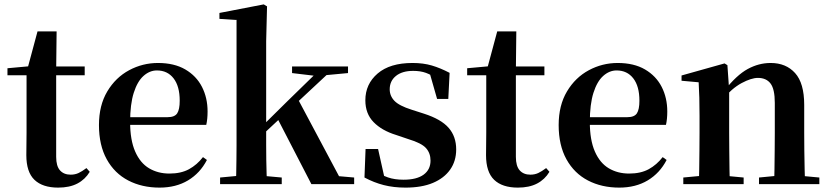

<svg xmlns="http://www.w3.org/2000/svg" viewBox="-20 -839 3783 875"><path d="M169 -496V-536H366V-496ZM245 16Q174 16 137 -19.5Q100 -55 100 -132Q100 -160 100.5 -182.5Q101 -205 101 -235V-496H14V-528L124 -538L105 -525L151 -696H238L236 -519V-509V-124Q236 -82 253.5 -62.5Q271 -43 302 -43Q322 -43 338 -50.5Q354 -58 374 -73L389 -56Q368 -21 332.5 -2.5Q297 16 245 16Z M707 16Q627 16 564.5 -16.5Q502 -49 466.5 -113Q431 -177 431 -269Q431 -359 469 -422.5Q507 -486 568.5 -519Q630 -552 700 -552Q774 -552 824.5 -522.5Q875 -493 900.5 -443Q926 -393 926 -331Q926 -296 920 -270H489V-305H744Q776 -305 787.5 -322.5Q799 -340 799 -380Q799 -446 771 -482Q743 -518 695 -518Q662 -518 634 -493Q606 -468 589.5 -416Q573 -364 573 -283Q573 -201 596 -148.5Q619 -96 659.5 -72Q700 -48 752 -48Q805 -48 841.5 -68Q878 -88 905 -123L923 -110Q892 -50 837 -17Q782 16 707 16Z M983 0V-30L1089 -40H1153L1264 -30V0ZM1055 0Q1056 -18 1056.5 -47Q1057 -76 1057.5 -110Q1058 -144 1058 -176.5Q1058 -209 1058 -235V-748L980 -753V-780L1182 -819L1197 -810L1193 -651V-241Q1193 -213 1193 -179.5Q1193 -146 1193.5 -111Q1194 -76 1195 -47Q1196 -18 1197 0ZM1124 -176V-220H1130L1290 -378L1452 -536H1510ZM1399 0 1244 -300 1338 -387 1525 -36 1594 -30V0ZM1311 -506V-536H1566V-506L1449 -495L1428 -492Z M1828 16Q1774 16 1729 4.5Q1684 -7 1641 -30L1646 -160H1703L1734 -21L1686 -26V-62Q1718 -41 1748 -30.5Q1778 -20 1819 -20Q1879 -20 1910.5 -43Q1942 -66 1942 -107Q1942 -141 1921.5 -164Q1901 -187 1841 -205L1785 -224Q1720 -244 1682.5 -282.5Q1645 -321 1645 -382Q1645 -456 1701 -504Q1757 -552 1860 -552Q1909 -552 1948 -540.5Q1987 -529 2029 -507L2023 -388H1972L1934 -521L1976 -508V-477Q1946 -498 1921 -507Q1896 -516 1863 -516Q1813 -516 1784.5 -493Q1756 -470 1756 -432Q1756 -402 1777.5 -379.5Q1799 -357 1856 -339L1912 -321Q1990 -296 2024.5 -256.5Q2059 -217 2059 -158Q2059 -105 2031.5 -66Q2004 -27 1953 -5.5Q1902 16 1828 16Z M2264 -496V-536H2461V-496ZM2340 16Q2269 16 2232 -19.5Q2195 -55 2195 -132Q2195 -160 2195.5 -182.5Q2196 -205 2196 -235V-496H2109V-528L2219 -538L2200 -525L2246 -696H2333L2331 -519V-509V-124Q2331 -82 2348.5 -62.5Q2366 -43 2397 -43Q2417 -43 2433 -50.5Q2449 -58 2469 -73L2484 -56Q2463 -21 2427.5 -2.5Q2392 16 2340 16Z M2802 16Q2722 16 2659.5 -16.5Q2597 -49 2561.5 -113Q2526 -177 2526 -269Q2526 -359 2564 -422.5Q2602 -486 2663.5 -519Q2725 -552 2795 -552Q2869 -552 2919.5 -522.5Q2970 -493 2995.5 -443Q3021 -393 3021 -331Q3021 -296 3015 -270H2584V-305H2839Q2871 -305 2882.5 -322.5Q2894 -340 2894 -380Q2894 -446 2866 -482Q2838 -518 2790 -518Q2757 -518 2729 -493Q2701 -468 2684.5 -416Q2668 -364 2668 -283Q2668 -201 2691 -148.5Q2714 -96 2754.5 -72Q2795 -48 2847 -48Q2900 -48 2936.5 -68Q2973 -88 3000 -123L3018 -110Q2987 -50 2932 -17Q2877 16 2802 16Z M3094 0V-30L3200 -40H3263L3369 -30V0ZM3164 0Q3166 -25 3166.5 -67Q3167 -109 3167.5 -154.5Q3168 -200 3168 -235V-310Q3168 -360 3167 -393.5Q3166 -427 3164 -464L3086 -471V-495L3282 -550L3295 -542L3303 -428V-426V-235Q3303 -200 3303.5 -154.5Q3304 -109 3304.5 -67Q3305 -25 3306 0ZM3439 0V-30L3543 -40H3606L3714 -30V0ZM3508 0Q3509 -25 3509.5 -66.5Q3510 -108 3510.5 -153.5Q3511 -199 3511 -235V-370Q3511 -433 3491.5 -458.5Q3472 -484 3434 -484Q3404 -484 3360 -460.5Q3316 -437 3270 -383L3266 -426H3281Q3337 -497 3387.5 -524.5Q3438 -552 3492 -552Q3562 -552 3603.5 -506Q3645 -460 3645 -361V-235Q3645 -199 3645.5 -153.5Q3646 -108 3647 -66.5Q3648 -25 3649 0Z"/></svg>

Font: Noto Serif TC ExtraLight
Style: Bold
Weight: 700
Version: Version 2.002-H1;hotconv 1.1.0;makeotfexe 2.6.0